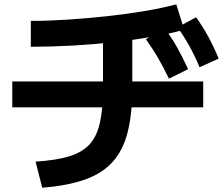

<svg xmlns="http://www.w3.org/2000/svg" viewBox="-20 -804 1040 891"><path d="M145 -54Q240 -60 301 -78.5Q362 -97 396 -134.5Q430 -172 444 -236Q458 -300 458 -397V-680H594V-397Q594 -276 572.5 -191Q551 -106 502.5 -52.5Q454 1 373.5 29.5Q293 58 176 67ZM37 -306V-426H923V-306ZM123 -707Q204 -707 295.5 -713Q387 -719 478.5 -729Q570 -739 652.5 -753Q735 -767 798 -784L835 -666Q770 -648 687 -633.5Q604 -619 510 -608.5Q416 -598 317 -592.5Q218 -587 123 -587ZM764 -439Q738 -493 713 -536Q688 -579 657 -622L744 -672Q777 -629 802.5 -583Q828 -537 853 -483ZM906 -492Q883 -547 858.5 -591Q834 -635 804 -677L890 -724Q922 -679 947 -633Q972 -587 995 -532Z"/></svg>

Font: M PLUS 1 Thin
Style: Bold
Weight: 700
Version: Version 1.001